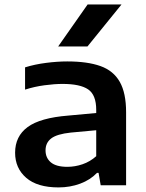

<svg xmlns="http://www.w3.org/2000/svg" viewBox="-20 -828 654 858"><path d="M241.5 9.5Q146.5 9.5 97 -33.5Q47.5 -76.5 47.5 -145.5Q47.5 -219 103.5 -260.2Q159.5 -301.5 285 -311.5L410 -323V-336.5Q410 -404 374 -428.5Q338 -453 259.5 -453Q224 -453 179 -447Q134 -441 92 -427.5V-527Q135 -540.5 185.8 -547Q236.5 -553.5 280.5 -553.5Q370.5 -553.5 428.8 -532.8Q487 -512 515.2 -462.2Q543.5 -412.5 543.5 -326.5V0H430L420.5 -55.5H413.5Q383.5 -24 338.2 -7.2Q293 9.5 241.5 9.5ZM183.5 -156Q183.5 -122.5 207.2 -102.5Q231 -82.5 281 -82.5Q315 -82.5 348.8 -94Q382.5 -105.5 410 -130V-246L296 -235.5Q234.5 -229 209 -209.5Q183.5 -190 183.5 -156ZM240 -620.5 371.5 -808H523L371 -620.5Z"/></svg>

Font: Encode Sans Expanded SemiBold
Style: Regular
Weight: 600
Width: 7
Designer: Multiple Designers
Foundry: Impallari Type
Version: Version 3.000; ttfautohint (v1.8.3) -l 8 -r 50 -G 200 -x 14 